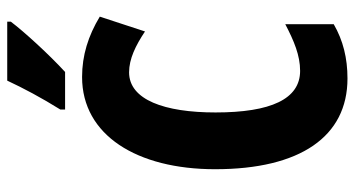

<svg xmlns="http://www.w3.org/2000/svg" viewBox="-245 -726 981 531"><g transform="rotate(-90 245.5 -460.5)"><path d="M451 -921V-931H288C267 -886 241 -837 208 -784V-771H312C360 -815 424 -885 451 -921ZM311 -594C348 -594 385 -576 424 -550L465 -675C412 -707 358 -724 298 -724C137 -724 43 -572 43 -356C43 -121 133 10 294 10C350 10 399 -2 444 -28V-162C398 -138 358 -121 315 -121C237 -121 200 -202 200 -355C200 -496 235 -594 311 -594Z"/></g></svg>

Font: Noto Sans Kannada ExtraCondensed ExtraBold
Style: Regular
Weight: 800
Width: 2
Designer: Jelle Bosma - Monotype Design Team
Foundry: Monotype Imaging Inc.
Version: Version 2.005